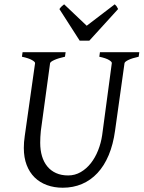

<svg xmlns="http://www.w3.org/2000/svg" viewBox="-20 -858 668 893"><path d="M625 -594.2Q594.2 -587.4 577.1 -579.1Q560.1 -570.8 559.1 -564L515.1 -250Q506.3 -186 485.6 -136.5Q464.8 -86.9 433.3 -53.2Q401.9 -19.5 361.1 -2.2Q320.3 15.1 272 15.1Q231.9 15.1 198.5 2.9Q165 -9.3 141.1 -32.7Q117.2 -56.2 104 -90.6Q90.8 -125 90.8 -169.9Q90.8 -182.6 91.8 -196.8Q92.8 -210.9 95.2 -226.1L143.1 -564Q144 -569.8 128.9 -578.6Q113.8 -587.4 82 -594.2L85 -615.2H285.2L282.2 -594.2Q251.5 -587.4 232.9 -579.1Q214.4 -570.8 212.9 -564L169.9 -249Q167 -220.2 167 -193.8Q167 -159.7 175.3 -131.8Q183.6 -104 200 -84Q216.3 -64 240.7 -53Q265.1 -42 296.9 -42Q328.6 -42 355.5 -57.6Q382.3 -73.2 402.6 -99.1Q422.9 -125 436.3 -158.7Q449.7 -192.4 455.1 -229L500 -564Q501.5 -569.8 487.5 -578.6Q473.6 -587.4 441.9 -594.2L444.8 -615.2H627.9ZM395.5 -668.9H350.6L256.3 -815.9Q263.2 -825.2 267.1 -828.6Q271 -832 278.3 -837.9L383.3 -738.3L513.7 -837.9Q519.5 -832.5 522.2 -828.9Q524.9 -825.2 529.3 -815.9Z"/></svg>

Font: Gentium
Style: Italic
Weight: 400
Italic angle: -7°
Designer: J. Victor Gaultney
Version: Version 1.02; 2005; OFL release